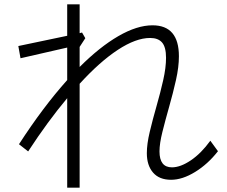

<svg xmlns="http://www.w3.org/2000/svg" viewBox="-20 -805 1040 880"><path d="M288 55V-355Q199 -249 109 -111L67 -144Q177 -314 288 -438V-587L74 -538L64 -594L288 -641V-785H345V-653L356 -656L371 -630L345 -590V-498Q437 -590 522.5 -639.5Q608 -689 679 -689Q800 -689 800 -547Q800 -498 786.5 -438Q773 -378 755.5 -316.5Q738 -255 724.5 -201Q711 -147 711 -111Q711 -38 768 -38Q807 -38 854.5 -70Q902 -102 944 -160L979 -112Q933 -53 874.5 -17Q816 19 764 19Q710 19 681.5 -14Q653 -47 653 -103Q653 -145 666.5 -201.5Q680 -258 697.5 -319Q715 -380 728 -437.5Q741 -495 741 -540Q741 -589 723 -610Q705 -631 668 -631Q603 -631 520 -576.5Q437 -522 345 -421V55Z"/></svg>

Font: Murecho Light
Style: Regular
Weight: 300
Designer: Neil Summerour
Foundry: Positype
Version: Version 1.010; ttfautohint (v1.8.3)